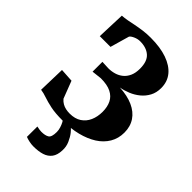

<svg xmlns="http://www.w3.org/2000/svg" viewBox="-293 -852 1208 1208"><g transform="rotate(45 311.0 -248.0)"><path d="M271.5 10Q205.5 10 163.5 1Q121.5 -8 93 -18Q64.5 -28 39 -31.5L44 -212.5L134 -207L178.5 -91Q191 -76.5 205.8 -68Q220.5 -59.5 237.5 -56Q254.5 -52.5 272 -52.5Q318.5 -52.5 349.2 -72.8Q380 -93 395.5 -128Q411 -163 411 -207.5Q411 -250.5 395.5 -282.2Q380 -314 345.5 -331.2Q311 -348.5 253.5 -348.5L187.5 -341V-428.5L243.5 -426Q270 -426 295.5 -433.5Q321 -441 341.2 -457.5Q361.5 -474 373.5 -500.5Q385.5 -527 385.5 -565.5Q385.5 -630.5 352.8 -659.2Q320 -688 264.5 -688Q243 -688 221.5 -678.5Q200 -669 193.5 -658.5L157 -531H61.5L68.5 -720.5Q90.5 -721.5 115.2 -726.2Q140 -731 168.2 -736.8Q196.5 -742.5 228.2 -746.8Q260 -751 296 -751Q380.5 -751 441 -729.8Q501.5 -708.5 533.8 -669Q566 -629.5 566 -573.5Q566 -532 549.2 -500.8Q532.5 -469.5 505 -447Q477.5 -424.5 444.5 -411Q411.5 -397.5 379.5 -392Q449 -388.5 498.5 -366.2Q548 -344 574.2 -304.8Q600.5 -265.5 600.5 -211.5Q600.5 -159.5 576 -118Q551.5 -76.5 507 -48.2Q462.5 -20 402.8 -5Q343 10 271.5 10ZM256.5 255Q239 255 218.8 250.8Q198.5 246.5 185.5 241L186 148.5Q196.5 151.5 208.8 153Q221 154.5 227 154.5Q261 154.5 279 143.2Q297 132 297 86.5Q297 69 291.2 50.8Q285.5 32.5 278 18.8Q270.5 5 265 0H314H334Q345 7 362 28.2Q379 49.5 392.2 79.8Q405.5 110 403.5 144Q402 186 383.8 210.2Q365.5 234.5 333.5 244.8Q301.5 255 256.5 255Z"/></g></svg>

Font: Merriweather 28pt Black
Style: Regular
Weight: 900
Version: Version 2.100